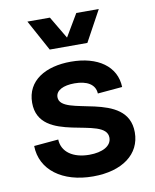

<svg xmlns="http://www.w3.org/2000/svg" viewBox="-84 -794 704 874"><g transform="rotate(-10 268.0 -357.0)"><path d="M276 16C411 16 497 -48 497 -149C497 -345 178 -273 178 -367C178 -399 214 -416 265 -416C322 -416 360 -395 362 -352L476 -362C473 -458 390 -516 266 -516C149 -516 60 -465 60 -362C60 -168 379 -249 379 -145C379 -106 336 -84 276 -84C201 -84 150 -119 148 -177L35 -167C37 -56 134 16 276 16ZM181 -587H355L433 -730H329L268 -627L207 -730H103Z"/></g></svg>

Font: Uncut Sans Semibold
Style: Regular
Weight: 600
Designer: Kasper Nordkvist
Foundry: UNCUT.wtf
Version: Version 1.304;Glyphs 3.2 (3246)